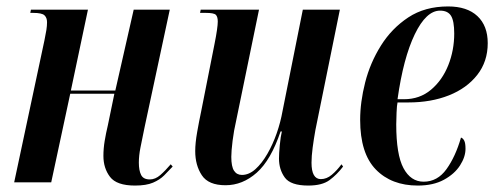

<svg xmlns="http://www.w3.org/2000/svg" viewBox="-20 -566 1534 596"><path d="M399 10Q342 10 321.5 -17Q301 -44 301 -82Q301 -105 305 -129Q309 -153 315 -178L335 -275H198L139 0H24L118 -441Q122 -460 124 -473Q126 -486 126 -497Q126 -511 118 -518.5Q110 -526 83 -526H74L76 -536H253L200 -285H338L395 -536H507L429 -172Q421 -133 416 -108Q411 -83 411 -61Q411 -37 418 -23Q425 -9 445 -9Q462 -9 477.5 -22.5Q493 -36 510 -56L516 -49Q503 -35 489.5 -21.5Q476 -8 455 1Q434 10 399 10Z M937 10Q882 10 864 -15Q846 -40 846 -74Q846 -89 848.5 -115.5Q851 -142 855 -158H851Q821 -69 777 -30Q733 9 680 9Q627 9 606.5 -22Q586 -53 586 -97Q586 -122 592 -156Q598 -190 604 -218L646 -430Q651 -455 653.5 -472.5Q656 -490 656 -499Q656 -514 650 -520Q644 -526 619 -526H601L603 -536H784L713 -191Q706 -161 702 -129Q698 -97 698 -79Q698 -49 706.5 -36Q715 -23 731 -23Q753 -23 773 -41Q793 -59 810 -88.5Q827 -118 839 -152.5Q851 -187 857 -221L920 -536H1035L959 -162Q954 -134 950.5 -107.5Q947 -81 947 -61Q947 -10 976 -10Q994 -10 1010 -23.5Q1026 -37 1040 -56L1045 -49Q1026 -24 1003 -7Q980 10 937 10Z M1277 10Q1195 10 1146.5 -40Q1098 -90 1098 -194Q1098 -249 1113.5 -310Q1129 -371 1162.5 -424.5Q1196 -478 1247.5 -512Q1299 -546 1371 -546Q1430 -546 1462 -516Q1494 -486 1494 -432Q1494 -375 1461.5 -333.5Q1429 -292 1373.5 -270Q1318 -248 1248 -248H1214Q1212 -240 1211 -216.5Q1210 -193 1210 -180Q1210 -86 1232.5 -44Q1255 -2 1295 -2Q1338 -2 1366 -41Q1394 -80 1411 -139Q1417 -137 1421 -129.5Q1425 -122 1425 -104Q1425 -79 1408 -52.5Q1391 -26 1358 -8Q1325 10 1277 10ZM1234 -258Q1283 -258 1318 -287.5Q1353 -317 1371.5 -363.5Q1390 -410 1390 -462Q1390 -501 1380 -517Q1370 -533 1346 -533Q1303 -533 1267.5 -459.5Q1232 -386 1214 -258Z"/></svg>

Font: Noto Serif Display ExtraCondensed SemiBold
Style: Italic
Weight: 600
Width: 2
Italic angle: -12°
Designer: Monotype Design Team
Foundry: Monotype Imaging Inc.
Version: Version 2.009